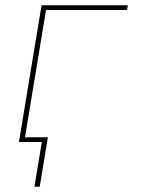

<svg xmlns="http://www.w3.org/2000/svg" viewBox="-20 -540 540 730"><path d="M111 170 139 0H52L138 -520H466L463 -502H155L75 -18H162L131 170Z"/></svg>

Font: Iosevka Term Curly Th Obl
Style: Regular
Weight: 100
Italic angle: -9°
Designer: Belleve Invis
Foundry: Belleve Invis
Version: Version 32.3.0